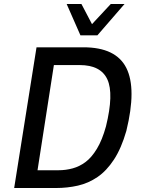

<svg xmlns="http://www.w3.org/2000/svg" viewBox="-20 -942 709 962"><path d="M51 0 163 -705H398Q561 -705 613 -601.5Q665 -498 613 -286Q588 -199 551 -142.5Q514 -86 468.5 -55Q423 -24 370.5 -12Q318 0 261 0ZM168 -89H273Q310 -89 344.5 -98.5Q379 -108 409 -130.5Q439 -153 465.5 -196.5Q492 -240 511 -309Q551 -472 518 -544Q485 -616 379 -616H250ZM383 -765 314 -922H388L441 -821L535 -922H604L468 -765Z"/></svg>

Font: Nunito Sans 7pt Condensed SemiBold
Style: Italic
Weight: 600
Width: 3
Italic angle: -9°
Designer: Vernon Adams
Foundry: Vernon Adams
Version: Version 3.101;gftools[0.9.27]